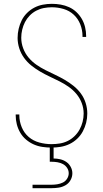

<svg xmlns="http://www.w3.org/2000/svg" viewBox="-20 -763 540 1003"><path d="M249 8Q225 8 201.5 4.5Q178 1 156.5 -8.5Q135 -18 116.5 -33.5Q98 -49 86 -69.5Q74 -90 68 -113Q62 -136 62 -160V-165H81V-160Q81 -129 93.5 -98.5Q106 -68 130 -47.5Q154 -27 185.5 -18.5Q217 -10 249 -10Q271 -10 292.5 -13.5Q314 -17 333.5 -26.5Q353 -36 369 -51.5Q385 -67 395.5 -86Q406 -105 411.5 -126.5Q417 -148 417 -170Q417 -198 407 -224.5Q397 -251 379 -272.5Q361 -294 338 -310Q315 -326 290 -338.5Q265 -351 239.5 -363Q214 -375 190 -389Q166 -403 144 -420.5Q122 -438 105.5 -461Q89 -484 80.5 -511Q72 -538 72 -565Q72 -589 77.5 -612.5Q83 -636 93.5 -657Q104 -678 121 -695Q138 -712 159 -723Q180 -734 203.5 -738.5Q227 -743 251 -743Q274 -743 297 -739Q320 -735 341 -725.5Q362 -716 379 -700Q396 -684 407.5 -664Q419 -644 424.5 -621Q430 -598 430 -575V-570H411V-575Q411 -606 399.5 -635.5Q388 -665 365.5 -686Q343 -707 312.5 -716Q282 -725 251 -725Q230 -725 209 -721Q188 -717 169 -707Q150 -697 135 -681.5Q120 -666 110.5 -647.5Q101 -629 96 -608Q91 -587 91 -566Q91 -538 101 -511Q111 -484 129 -462.5Q147 -441 170 -425Q193 -409 218 -396.5Q243 -384 268.5 -372Q294 -360 318 -346Q342 -332 364 -314.5Q386 -297 402.5 -274.5Q419 -252 427.5 -225Q436 -198 436 -170Q436 -145 430 -121.5Q424 -98 412.5 -76.5Q401 -55 383 -38Q365 -21 343 -10.5Q321 0 297 4Q273 8 249 8ZM150 220V202H250Q265 202 280 199.5Q295 197 308.5 190.5Q322 184 330.5 170.5Q339 157 339 142Q339 127 330.5 114Q322 101 308.5 94Q295 87 280 84.5Q265 82 250 82H240V-10H260V65Q277 65 294.5 69Q312 73 326.5 83Q341 93 349.5 109Q358 125 358 142Q358 161 348.5 178Q339 195 322.5 204.5Q306 214 287.5 217Q269 220 250 220Z"/></svg>

Font: Iosevka Term Curly Thin
Style: Regular
Weight: 100
Designer: Belleve Invis
Foundry: Belleve Invis
Version: Version 32.3.0